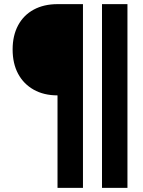

<svg xmlns="http://www.w3.org/2000/svg" viewBox="-20 -718 690 928"><path d="M258 190V-257Q192 -257 143 -284.5Q94 -312 67.5 -361.5Q41 -411 41 -479Q41 -546 67.5 -595.5Q94 -645 143 -671.5Q192 -698 258 -698H381V190ZM473 190V-698H596V190Z"/></svg>

Font: Azeret Mono SemiBold
Style: Regular
Weight: 600
Designer: Martin Vácha
Foundry: Displaay
Version: Version 1.002